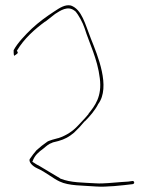

<svg xmlns="http://www.w3.org/2000/svg" viewBox="-20 -632 571 731"><path d="M32 -431C32 -426 33 -422 34 -419L37 -422H38C50 -431 49 -429 45 -438C45 -438 44 -439 44 -439C44 -439 45 -440 45 -440C72 -485 111 -520 152 -550H153C165 -559 178 -570 190 -579C209 -591 238 -612 264 -591H265V-590H266C279 -576 295 -546 302 -525C320 -467 351 -409 360 -334C369 -264 341 -229 317 -199V-198C306 -184 290 -168 278 -155C257 -132 232 -116 202 -106H201L179 -100C171 -97 162 -95 158 -91L139 -77C133 -72 126 -66 119 -60C111 -51 101 -38 93 -26C89 -16 102 0 122 9C154 23 181 47 207 59C242 76 295 74 345 78C385 81 444 74 486 69V68H487C488 68 491 68 491 62C491 61 489 57 485 57C474 59 465 60 443 61C411 63 374 68 345 66C298 63 249 64 210 48H209V47C183 32 156 15 127 -2C119 -5 111 -12 103 -16L104 -18C112 -41 127 -53 146 -67C158 -77 165 -84 180 -89L181 -90H182L202 -95C227 -102 243 -111 262 -127L283 -148C289 -155 296 -163 302 -170H303C321 -188 341 -211 353 -234V-235L354 -236C402 -301 352 -420 326 -485C304 -540 292 -596 250 -611C228 -616 207 -602 186 -588C157 -569 129 -549 101 -523C77 -500 47 -469 32 -441ZM354 -236Z"/></svg>

Font: Stray Cat
Style: HlCn
Weight: 100
Version: Version 1.0